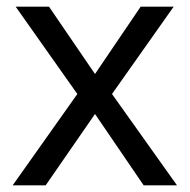

<svg xmlns="http://www.w3.org/2000/svg" viewBox="-20 -556 569 576"><path d="M212 -274 27 -536H127L265 -334L402 -536H501L316 -274L511 0H411L265 -214L117 0H18Z"/></svg>

Font: Noto Sans Cherokee
Style: Regular
Weight: 400
Designer: Monotype Design Team
Foundry: Monotype Imaging Inc.
Version: Version 2.001